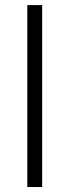

<svg xmlns="http://www.w3.org/2000/svg" viewBox="-20 -752 279 772"><path d="M149.5 -731.5V0H89.8V-731.5Z"/></svg>

Font: Inter P Light
Style: Regular
Weight: 300
Designer: Rasmus Andersson
Foundry: rsms
Version: Version 3.018;git-588b23468